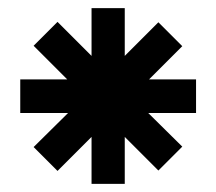

<svg xmlns="http://www.w3.org/2000/svg" viewBox="-20 -494 534 474"><path d="M464 -215V-298H348L430 -380L371 -439L288 -356V-474H206V-356L122 -440L63 -381L146 -298H30V-215H148L63 -131L122 -72L206 -156V-40H288V-156L371 -73L430 -132L346 -215Z"/></svg>

Font: Kunika
Style: Regular
Weight: 400
Designer: Leo Kuroshita
Foundry: kurogedelic
Version: Version 1.000;PS 001.000;hotconv 1.0.88;makeotf.lib2.5.64775